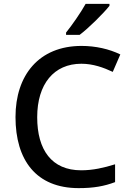

<svg xmlns="http://www.w3.org/2000/svg" viewBox="-20 -961 673 991"><path d="M545 -931V-941H422C397 -896 351 -830 321 -793V-781H391C439 -817 516 -894 545 -931ZM400 -632C461 -632 515 -612 562 -590L601 -680C544 -708 473 -724 401 -724C181 -724 60 -573 60 -357C60 -134 167 10 386 10C464 10 518 0 574 -21V-113C516 -95 460 -82 399 -82C247 -82 172 -187 172 -356C172 -527 258 -632 400 -632Z"/></svg>

Font: Noto Sans Medefaidrin Medium
Style: Regular
Weight: 500
Designer: Dalton Maag Ltd
Foundry: Dalton Maag Ltd
Version: Version 1.002